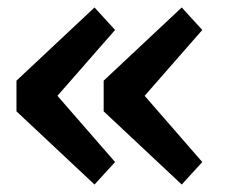

<svg xmlns="http://www.w3.org/2000/svg" viewBox="-20 -550 610 513"><path d="M24 -334.5 232.5 -530 287.5 -470 133.5 -294 287.5 -117 232.5 -57 24 -252.5ZM257 -334.5 465.5 -530 520.5 -470 366.5 -294 520.5 -117 465.5 -57 257 -252.5Z"/></svg>

Font: League Mono Narrow SemiBold
Style: Regular
Weight: 600
Width: 3
Designer: Tyler Finck
Foundry: The League of Moveable Type / Tyler Finck
Version: Version 2.210